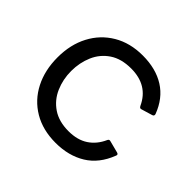

<svg xmlns="http://www.w3.org/2000/svg" viewBox="-134 -661 816 816"><g transform="rotate(45 274.5 -252.5)"><path d="M293 10Q216 10 159.5 -23.5Q103 -57 72.5 -116.5Q42 -176 42 -253Q42 -330 73 -389Q104 -448 160.5 -481.5Q217 -515 293 -515Q372 -515 426.5 -480.5Q481 -446 507 -377Q510 -367 500 -364L450 -349Q442 -346 437 -356Q398 -441 297 -441Q238 -441 199.5 -415Q161 -389 142.5 -346Q124 -303 124 -253Q124 -203 143 -159.5Q162 -116 200.5 -90Q239 -64 297 -64Q350 -64 385.5 -87.5Q421 -111 440 -154Q444 -163 453 -160L507 -146Q518 -143 513 -133Q485 -60 428 -25Q371 10 293 10Z"/></g></svg>

Font: LINE Seed Sans
Style: Regular
Weight: 400
Designer: LINE VX Design & Dalton Maag Ltd & Sandoll Inc
Foundry: Dalton Maag Ltd
Version: Version 1.003